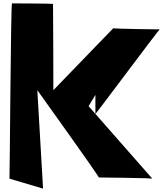

<svg xmlns="http://www.w3.org/2000/svg" viewBox="-20 -1051 982 1137"><path d="M882 7 491 -438 453 -376C451 -372 454 -369 461 -369C468 -369 474 -372 476 -376C476 -376 493 -403 511 -433C513 -434 514 -436 514 -438C525 -456 536 -474 545 -489V-376C545 -372 921 -877 926 -877C926 -877 651 -880 651 -884L296 -517C296 -518 295 -1027 294 -1028C293 -1030 55 -1031 51 -1031C44 -1031 38 3 36 7L235 66L201 -517C201 -517 572 0 565 0C565 0 880 3 882 7Z"/></svg>

Font: PlasticEraser
Style: Regular
Weight: 400
Foundry: Cannot Into Space Fonts
Version: Version 0.43